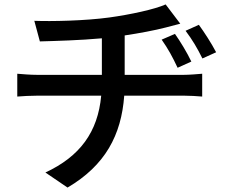

<svg xmlns="http://www.w3.org/2000/svg" viewBox="-20 -787 1040 867"><path d="M543 -449V-627C610 -637 679 -650 729 -663C744 -667 766 -673 794 -680L728 -767C679 -745 568 -721 473 -708C364 -693 211 -690 135 -693L160 -600C232 -602 341 -605 440 -614V-449H148C117 -449 83 -452 58 -454V-351C83 -353 118 -355 149 -355H437C422 -190 340 -80 185 -8L285 60C455 -40 528 -177 541 -355H811C837 -355 869 -353 893 -351V-454C872 -452 831 -449 809 -449ZM844 -509C824 -551 794 -600 770 -634L710 -608C740 -565 758 -532 782 -481ZM818 -648C850 -605 869 -573 894 -523L956 -551C934 -593 902 -642 878 -675Z"/></svg>

Font: Noto Sans CJK JP Medium
Style: Regular
Weight: 500
Designer: Ryoko NISHIZUKA (kana & ideographs); Paul D. Hunt (Latin, Greek & Cyrillic); Wenlong ZHANG (bopomofo); Sandoll Communica
Foundry: Adobe Systems Incorporated
Version: Version 1.004;PS 1.004;hotconv 1.0.82;makeotf.lib2.5.63406